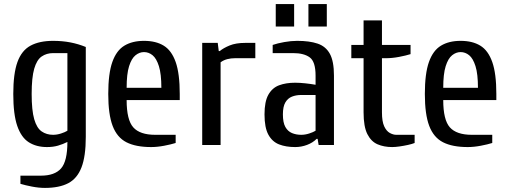

<svg xmlns="http://www.w3.org/2000/svg" viewBox="-20 -710 2495 940"><path d="M200 210Q170 210 136.5 203.5Q103 197 80 190V150H180Q248 150 279 114.5Q310 79 310 -15Q288 -4 264 3Q240 10 210 10Q158 10 121 -13.5Q84 -37 64.5 -93.5Q45 -150 45 -250Q45 -350 65.5 -406.5Q86 -463 129.5 -486.5Q173 -510 240 -510Q285 -510 324 -502.5Q363 -495 400 -480V-40Q400 55 379 109.5Q358 164 314 187Q270 210 200 210ZM240 -50Q259 -50 279 -56.5Q299 -63 310 -70V-450H240Q208 -450 184 -433.5Q160 -417 147.5 -373.5Q135 -330 135 -250Q135 -170 147.5 -126.5Q160 -83 184 -66.5Q208 -50 240 -50Z M720 10Q645 10 599 -13.5Q553 -37 531.5 -93.5Q510 -150 510 -250Q510 -350 530 -406.5Q550 -463 589 -486.5Q628 -510 685 -510Q743 -510 781.5 -486.5Q820 -463 840 -406.5Q860 -350 860 -250V-220H600Q600 -123 632.5 -86.5Q665 -50 740 -50H840V-10Q818 -3 784 3.5Q750 10 720 10ZM600 -280H770Q770 -348 758 -386Q746 -424 727 -439.5Q708 -455 685 -455Q663 -455 643.5 -439.5Q624 -424 612 -386Q600 -348 600 -280Z M970 0V-500H1046L1051 -460H1056Q1074 -475 1104.5 -487.5Q1135 -500 1180 -500H1230V-425H1130Q1111 -425 1093 -420.5Q1075 -416 1060 -405V0Z M1425 10Q1380 10 1346.5 -3Q1313 -16 1294 -50.5Q1275 -85 1275 -150Q1275 -213 1294 -246.5Q1313 -280 1346.5 -292.5Q1380 -305 1425 -305Q1448 -305 1475.5 -302Q1503 -299 1525 -295V-340Q1525 -408 1496.5 -429Q1468 -450 1415 -450H1315V-490Q1338 -498 1371.5 -504Q1405 -510 1435 -510Q1495 -510 1535 -496.5Q1575 -483 1595 -446.5Q1615 -410 1615 -340V0H1540L1535 -30H1530Q1511 -11 1483 -0.5Q1455 10 1425 10ZM1455 -50Q1474 -50 1494 -56.5Q1514 -63 1525 -70V-245H1455Q1430 -245 1409.5 -237Q1389 -229 1377 -208.5Q1365 -188 1365 -150Q1365 -110 1377 -88.5Q1389 -67 1409.5 -58.5Q1430 -50 1455 -50ZM1490 -580V-690H1580V-580ZM1330 -580V-690H1420V-580Z M1900 10Q1860 10 1828.5 -3.5Q1797 -17 1778.5 -53.5Q1760 -90 1760 -160V-425H1700V-490H1760V-610H1850V-490H1990V-445Q1968 -438 1934 -431.5Q1900 -425 1870 -425H1850V-160Q1850 -115 1861 -91.5Q1872 -68 1888.5 -59Q1905 -50 1920 -50H2010V-10Q1998 -5 1977.5 -0.5Q1957 4 1936 7Q1915 10 1900 10Z M2270 10Q2195 10 2149 -13.5Q2103 -37 2081.5 -93.5Q2060 -150 2060 -250Q2060 -350 2080 -406.5Q2100 -463 2139 -486.5Q2178 -510 2235 -510Q2293 -510 2331.5 -486.5Q2370 -463 2390 -406.5Q2410 -350 2410 -250V-220H2150Q2150 -123 2182.5 -86.5Q2215 -50 2290 -50H2390V-10Q2368 -3 2334 3.5Q2300 10 2270 10ZM2150 -280H2320Q2320 -348 2308 -386Q2296 -424 2277 -439.5Q2258 -455 2235 -455Q2213 -455 2193.5 -439.5Q2174 -424 2162 -386Q2150 -348 2150 -280Z"/></svg>

Font: Cuprum
Style: Regular
Weight: 400
Designer: Jovanny Lemonad
Foundry: Jovanny Lemonad
Version: Version 3.000